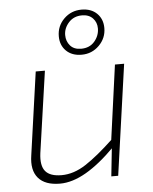

<svg xmlns="http://www.w3.org/2000/svg" viewBox="-53 -777 665 833"><g transform="rotate(-5 279.5 -360.0)"><path d="M152 -482 101 -127Q94 -73 114.5 -48.5Q135 -24 185 -24Q238 -24 291 -58.5Q344 -93 415 -160L418 -127Q350 -58 289.5 -23Q229 12 175 12Q110 12 80.5 -22.5Q51 -57 61 -121L112 -482ZM497 -482 429 0H399L413 -132L411 -147L457 -482ZM333 -732Q375 -732 400 -707.5Q425 -683 425 -644Q425 -600 393.5 -568.5Q362 -537 317 -537Q275 -537 250 -561.5Q225 -586 225 -625Q225 -670 256.5 -701Q288 -732 333 -732ZM333 -707Q297 -707 275 -682.5Q253 -658 253 -628Q253 -601 269.5 -582Q286 -563 317 -563Q354 -563 375.5 -588Q397 -613 397 -645Q397 -671 380 -689Q363 -707 333 -707Z"/></g></svg>

Font: Exo 2 ExtraLight
Style: Italic
Weight: 250
Italic angle: -8°
Designer: Natanael Gama
Foundry: Natanael Gama
Version: Version 2.010